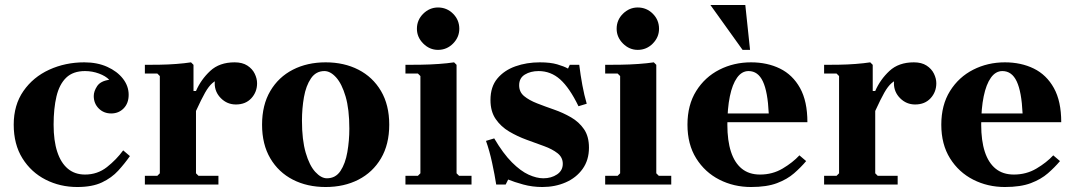

<svg xmlns="http://www.w3.org/2000/svg" viewBox="-20 -740 4304 770"><path d="M290 10Q221 10 163 -19.5Q105 -49 70 -105Q35 -161 35 -240Q35 -319 74 -375Q113 -431 177.5 -460.5Q242 -490 318 -490Q370 -490 410 -472Q450 -454 473 -424.5Q496 -395 496 -360Q496 -326 476 -305.5Q456 -285 426 -285Q396 -285 376 -305Q356 -325 356 -355Q356 -374 369.5 -394.5Q383 -415 418 -420Q404 -435 377 -445Q350 -455 321 -455Q273 -455 245.5 -428.5Q218 -402 206.5 -353.5Q195 -305 195 -240Q195 -176 209.5 -131.5Q224 -87 252 -63.5Q280 -40 321 -40Q371 -40 409 -70Q447 -100 474 -137L501 -114Q480 -84 454 -55.5Q428 -27 389 -8.5Q350 10 290 10Z M766 -375Q786 -421 823 -455.5Q860 -490 921 -490Q952 -490 972 -477Q992 -464 1001.5 -444.5Q1011 -425 1011 -406Q1011 -371 988 -346Q965 -321 926 -321Q891 -321 866 -346Q841 -371 841 -406Q841 -425 849.5 -439.5Q858 -454 865 -461V-425Q846 -419 831.5 -406.5Q817 -394 802.5 -368.5Q788 -343 766 -295ZM766 -45 776 -35H856V0H561V-35H611L621 -45V-435L611 -445H561V-480Q587 -480 620.5 -480.5Q654 -481 687 -483.5Q720 -486 746 -490L756 -480V-375H766Z M1286 -490Q1360 -490 1417.5 -460.5Q1475 -431 1508 -375Q1541 -319 1541 -240Q1541 -161 1508 -105Q1475 -49 1417.5 -19.5Q1360 10 1286 10Q1212 10 1154.5 -19.5Q1097 -49 1064 -105Q1031 -161 1031 -240Q1031 -319 1064 -375Q1097 -431 1154.5 -460.5Q1212 -490 1286 -490ZM1291 -25Q1326 -25 1345.5 -54.5Q1365 -84 1373 -130Q1381 -176 1381 -224Q1381 -302 1366 -353Q1351 -404 1328 -429.5Q1305 -455 1281 -455Q1247 -455 1227 -425.5Q1207 -396 1199 -350.5Q1191 -305 1191 -256Q1191 -179 1206 -127.5Q1221 -76 1244.5 -50.5Q1268 -25 1291 -25Z M1606 0V-35H1656L1666 -45V-435L1656 -445H1606V-480Q1632 -480 1668 -480.5Q1704 -481 1739.5 -483.5Q1775 -486 1801 -490L1811 -480V-45L1821 -35H1871V0ZM1736.6 -540Q1702.8 -540 1677.4 -565.4Q1652 -590.8 1652 -624.6Q1652 -660 1677.4 -685Q1702.8 -710 1736.6 -710Q1772 -710 1797 -685Q1822 -660 1822 -624.6Q1822 -590.8 1797 -565.4Q1772 -540 1736.6 -540Z M2062 -398Q2062 -371 2082 -354.5Q2102 -338 2134 -325.5Q2166 -313 2202 -300.5Q2238 -288 2270 -269.5Q2302 -251 2322 -222Q2342 -193 2342 -148Q2342 -98 2316.5 -62.5Q2291 -27 2248.5 -8.5Q2206 10 2155 10Q2115 10 2078.5 0Q2042 -10 2018 -20L2008 0H1970Q1964 -39 1953.5 -87.5Q1943 -136 1929 -175L1962 -185Q1998 -124 2033 -89Q2068 -54 2100 -39.5Q2132 -25 2159 -25Q2191 -25 2214 -40.5Q2237 -56 2237 -83Q2237 -109 2216 -125.5Q2195 -142 2162 -154Q2129 -166 2092 -179.5Q2055 -193 2022 -212.5Q1989 -232 1968 -262.5Q1947 -293 1947 -339Q1947 -392 1974.5 -425Q2002 -458 2047 -474Q2092 -490 2145 -490Q2187 -490 2214.5 -482Q2242 -474 2258 -465L2265 -480H2303Q2308 -439 2315.5 -398.5Q2323 -358 2333 -324L2300 -314Q2264 -388 2226.5 -421.5Q2189 -455 2140 -455Q2108 -455 2085 -441Q2062 -427 2062 -398Z M2407 0V-35H2457L2467 -45V-435L2457 -445H2407V-480Q2433 -480 2469 -480.5Q2505 -481 2540.5 -483.5Q2576 -486 2602 -490L2612 -480V-45L2622 -35H2672V0ZM2537.6 -540Q2503.8 -540 2478.4 -565.4Q2453 -590.8 2453 -624.6Q2453 -660 2478.4 -685Q2503.8 -710 2537.6 -710Q2573 -710 2598 -685Q2623 -660 2623 -624.6Q2623 -590.8 2598 -565.4Q2573 -540 2537.6 -540Z M3028 -40Q3078 -40 3118.5 -64Q3159 -88 3186 -117L3213 -94Q3192 -69 3164.5 -45Q3137 -21 3096 -5.5Q3055 10 2992 10Q2923 10 2865 -19.5Q2807 -49 2772 -105Q2737 -161 2737 -240Q2737 -319 2772 -375Q2807 -431 2865 -460.5Q2923 -490 2992 -490Q3057 -490 3108 -465Q3159 -440 3188.5 -387Q3218 -334 3218 -250H2862V-285H3063Q3059 -372 3039.5 -413.5Q3020 -455 2982 -455Q2955 -455 2936 -428.5Q2917 -402 2907 -353.5Q2897 -305 2897 -240Q2897 -176 2911.5 -131.5Q2926 -87 2955 -63.5Q2984 -40 3028 -40ZM2958 -540 2829 -720H2969L2988 -540Z M3490 -375Q3510 -421 3547 -455.5Q3584 -490 3645 -490Q3676 -490 3696 -477Q3716 -464 3725.5 -444.5Q3735 -425 3735 -406Q3735 -371 3712 -346Q3689 -321 3650 -321Q3615 -321 3590 -346Q3565 -371 3565 -406Q3565 -425 3573.5 -439.5Q3582 -454 3589 -461V-425Q3570 -419 3555.5 -406.5Q3541 -394 3526.5 -368.5Q3512 -343 3490 -295ZM3490 -45 3500 -35H3580V0H3285V-35H3335L3345 -45V-435L3335 -445H3285V-480Q3311 -480 3344.5 -480.5Q3378 -481 3411 -483.5Q3444 -486 3470 -490L3480 -480V-375H3490Z M4046 -40Q4096 -40 4136.5 -64Q4177 -88 4204 -117L4231 -94Q4210 -69 4182.5 -45Q4155 -21 4114 -5.5Q4073 10 4010 10Q3941 10 3883 -19.5Q3825 -49 3790 -105Q3755 -161 3755 -240Q3755 -319 3790 -375Q3825 -431 3883 -460.5Q3941 -490 4010 -490Q4075 -490 4126 -465Q4177 -440 4206.5 -387Q4236 -334 4236 -250H3880V-285H4081Q4077 -372 4057.5 -413.5Q4038 -455 4000 -455Q3973 -455 3954 -428.5Q3935 -402 3925 -353.5Q3915 -305 3915 -240Q3915 -176 3929.5 -131.5Q3944 -87 3973 -63.5Q4002 -40 4046 -40Z"/></svg>

Font: Brygada 1918
Style: Regular
Weight: 400
Designer: Mateusz Machalski | Borys Kosmynka | Przemek Hoffer
Foundry: NIEPODLEGLA 2018
Version: Version 3.006